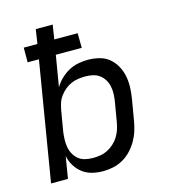

<svg xmlns="http://www.w3.org/2000/svg" viewBox="-110 -824 821 922"><g transform="rotate(-15 300.0 -363.5)"><path d="M290 8Q262 8 235.5 1.5Q209 -5 188 -21Q167 -37 153 -60Q139 -83 134 -109L116 0H32L130 -591H74V-664H142L153 -735H237L226 -664H342L343 -591H214L188 -436Q200 -457 219 -475.5Q238 -494 260 -506Q282 -518 306.5 -523Q331 -528 355 -528Q384 -528 412 -521Q440 -514 460.5 -497Q481 -480 494.5 -456Q508 -432 513.5 -404.5Q519 -377 518 -348Q517 -319 512 -290L495 -190Q491 -165 483.5 -140.5Q476 -116 463 -93Q450 -70 431.5 -50Q413 -30 389.5 -16.5Q366 -3 340.5 2.5Q315 8 290 8ZM259 -66Q277 -66 295.5 -69Q314 -72 331 -80.5Q348 -89 363 -102.5Q378 -116 388 -132Q398 -148 404 -166Q410 -184 413 -202L430 -302Q433 -321 433.5 -340Q434 -359 430 -377Q426 -395 416.5 -410Q407 -425 393 -435.5Q379 -446 360.5 -450Q342 -454 323 -454Q306 -454 288 -451.5Q270 -449 253 -441.5Q236 -434 221.5 -422Q207 -410 195.5 -394.5Q184 -379 178.5 -361.5Q173 -344 170 -327L153 -227Q150 -207 149.5 -187.5Q149 -168 152 -149.5Q155 -131 164 -114.5Q173 -98 187 -86.5Q201 -75 220 -70.5Q239 -66 259 -66Z"/></g></svg>

Font: Iosevka Extended Oblique
Style: Regular
Weight: 400
Width: 7
Italic angle: -9°
Monospace: yes
Designer: Belleve Invis
Foundry: Belleve Invis
Version: Version 32.0.1; ttfautohint (v1.8.4)